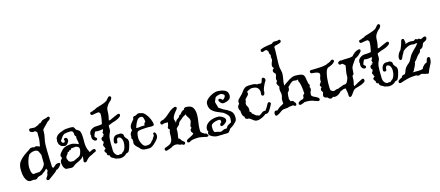

<svg xmlns="http://www.w3.org/2000/svg" viewBox="-49 -1112 3809 1662"><g transform="rotate(-15 1855.5 -281.0)"><path d="M243 34Q240 35 237.5 36.5Q235 38 232 38Q227 38 222.5 34Q218 30 218 24Q218 20 223 13Q228 7 231.5 0Q235 -7 238 -13Q238 -15 237.5 -15.5Q237 -16 237 -17Q237 -25 241 -30.5Q245 -36 247 -43Q247 -47 244.5 -52Q242 -57 239 -63Q222 -43 199 -30Q195 -25 189 -22L172 -17Q168 -16 163 -14.5Q158 -13 153 -11Q146 -4 140.5 0.5Q135 5 124 5Q119 5 115 3.5Q111 2 106 2Q102 2 96.5 3.5Q91 5 84 5Q65 5 53 -8Q41 -21 34.5 -40Q28 -59 26 -79Q24 -99 24 -112Q24 -155 42 -180Q60 -205 86 -224Q88 -226 89.5 -227Q91 -228 93 -229Q104 -237 115 -244Q126 -251 137 -258L139 -260Q151 -272 166 -272H172Q172 -272 172.5 -272.5Q173 -273 174 -273Q176 -273 180.5 -270Q185 -267 187 -268Q197 -273 201 -273Q205 -273 209 -272Q213 -271 218 -269Q223 -268 228 -266Q233 -264 237 -262Q240 -282 243.5 -301Q247 -320 247 -339Q247 -347 246.5 -359.5Q246 -372 247 -385Q243 -392 237.5 -396.5Q232 -401 225 -401H222Q220 -400 217.5 -399.5Q215 -399 211 -399Q211 -399 208.5 -399.5Q206 -400 202 -401Q183 -406 183 -421Q183 -435 198 -435Q206 -435 210.5 -434Q215 -433 225 -433H239Q248 -436 254 -440Q260 -444 270 -444Q276 -457 292 -457Q303 -463 306.5 -469Q310 -475 326 -480Q335 -483 344 -484.5Q353 -486 361 -490Q366 -493 371 -493Q383 -493 383 -481Q383 -475 377 -467.5Q371 -460 357 -453Q348 -442 330.5 -425.5Q313 -409 302 -395V-380Q302 -349 294.5 -318.5Q287 -288 287 -257V-212Q287 -173 289 -138Q291 -103 292 -65Q294 -62 296 -58.5Q298 -55 299 -52Q302 -58 310 -60Q320 -68 328 -75.5Q336 -83 356 -83Q368 -83 368 -75Q368 -68 359.5 -57Q351 -46 340.5 -38Q330 -30 324 -30H321L320 -28Q317 -21 300.5 -8Q284 5 266.5 17Q249 29 243 34ZM121 -46Q134 -48 147 -49Q160 -50 176 -50Q218 -71 231 -109Q231 -127 230.5 -147Q230 -167 230 -189Q223 -206 215.5 -221.5Q208 -237 182 -238Q175 -238 162 -235Q149 -232 132 -221Q123 -210 115.5 -190.5Q108 -171 103.5 -150.5Q99 -130 99 -115Q99 -101 103 -78Q107 -55 121 -46Z M417 -15Q402 -15 393 -26.5Q384 -38 380.5 -53Q377 -68 377 -80Q377 -93 383 -101.5Q389 -110 397 -119L396 -120Q388 -128 388 -137Q388 -149 397.5 -160Q407 -171 414 -179Q431 -199 457 -206Q483 -213 508 -213Q514 -213 533 -207.5Q552 -202 568 -194Q568 -203 567.5 -211.5Q567 -220 564 -230Q563 -235 561.5 -241Q560 -247 560 -253Q560 -260 563 -266Q551 -271 551 -284Q551 -320 526 -320Q495 -320 471 -314Q458 -308 449 -296.5Q440 -285 427 -265Q425 -261 425 -259Q427 -255 428.5 -251.5Q430 -248 432 -245Q439 -240 448 -240Q448 -240 452.5 -245Q457 -250 457 -251V-255Q453 -260 453 -265Q453 -277 468 -277Q475 -277 480.5 -272Q486 -267 486 -255V-251Q486 -241 474 -226Q462 -211 448 -211Q443 -211 437.5 -212.5Q432 -214 427 -215Q423 -215 419 -217Q415 -219 410 -225Q404 -230 399.5 -237Q395 -244 395 -253Q394 -258 392.5 -261.5Q391 -265 391 -266Q391 -271 392.5 -274.5Q394 -278 395 -281Q391 -288 395 -294Q404 -314 421 -325Q438 -336 458 -341Q474 -349 491.5 -351Q509 -353 530 -353Q556 -353 561.5 -347Q567 -341 576 -322Q595 -313 603.5 -303.5Q612 -294 615 -268Q618 -242 617 -215Q616 -188 619.5 -162.5Q623 -137 636 -113Q637 -110 641 -104Q650 -109 659 -114Q668 -119 678 -120H681Q688 -120 691.5 -115.5Q695 -111 695 -106Q695 -102 692 -97.5Q689 -93 683 -92Q677 -91 664 -83Q651 -75 639 -71Q626 -65 616 -56.5Q606 -48 595 -34Q589 -28 582 -28Q566 -28 569 -47Q570 -49 571.5 -61Q573 -73 574 -87Q568 -78 557.5 -69.5Q547 -61 528 -51Q526 -50 520.5 -47.5Q515 -45 512 -44Q502 -40 493 -34.5Q484 -29 475 -21Q471 -17 465.5 -15Q460 -13 451 -13Q447 -13 441 -13.5Q435 -14 428 -15ZM482 -65Q487 -65 489 -66Q515 -79 529 -84.5Q543 -90 550.5 -100.5Q558 -111 564 -138Q564 -140 564.5 -142.5Q565 -145 565 -149Q565 -162 562 -166Q549 -180 531 -180Q521 -180 511.5 -178Q502 -176 493 -177Q491 -164 479 -164H474Q470 -153 460 -153H457Q453 -139 443 -129.5Q433 -120 433 -104V-97Q443 -87 443 -75Q449 -73 453.5 -69.5Q458 -66 462 -66H463Z M881 16Q869 16 857 11Q854 12 851 11Q842 10 834 3Q823 -2 814 -8Q805 -14 803 -18Q802 -21 802 -24Q802 -27 802 -28L803 -30Q792 -32 784 -39Q776 -46 781 -56Q775 -61 770.5 -67.5Q766 -74 766 -80Q766 -90 782 -96Q775 -104 775 -116Q768 -121 768 -130Q768 -142 776 -145Q777 -148 778 -152.5Q779 -157 780 -161Q768 -170 768 -183Q768 -191 773.5 -197.5Q779 -204 790 -205Q789 -208 788 -211.5Q787 -215 785 -218Q786 -218 792.5 -213Q799 -208 797 -213L791 -241Q800 -246 802 -267Q778 -261 752 -261Q747 -261 743.5 -262.5Q740 -264 736 -264Q732 -264 727 -255.5Q722 -247 718.5 -237Q715 -227 715 -223Q715 -219 719.5 -216Q724 -213 726 -211Q732 -207 732 -200Q732 -187 717 -187Q705 -187 694 -201Q687 -212 687 -223Q687 -227 687.5 -231Q688 -235 689 -239V-240Q686 -245 686 -250Q686 -275 707 -290Q728 -305 750 -305Q770 -306 780 -306.5Q790 -307 805 -311L806 -315Q811 -337 814 -356.5Q817 -376 817 -401Q816 -405 812 -409.5Q808 -414 805 -417Q790 -417 775.5 -414Q761 -411 747 -409H744Q738 -409 734.5 -413.5Q731 -418 731 -423Q731 -436 743 -437Q751 -439 756 -439Q759 -445 767 -445Q776 -446 784 -452Q792 -458 801 -460Q816 -465 845 -473.5Q874 -482 894 -495L916 -520Q922 -527 929 -527Q936 -527 940 -521Q944 -515 941 -506Q937 -496 929.5 -488Q922 -480 912 -473Q900 -459 891 -443.5Q882 -428 882 -407Q882 -386 879 -365.5Q876 -345 871 -325Q875 -326 878.5 -326Q882 -326 886 -327Q903 -335 920.5 -343Q938 -351 956 -358Q962 -360 964 -360Q977 -360 977 -347Q977 -339 971 -334Q958 -322 937 -313Q916 -304 895 -299Q886 -295 877.5 -291.5Q869 -288 860 -285V-284Q859 -280 858.5 -276.5Q858 -273 858 -270Q858 -265 858.5 -260Q859 -255 859 -250Q859 -243 857.5 -235.5Q856 -228 850 -217Q840 -197 838 -176.5Q836 -156 836 -133Q836 -116 836.5 -99Q837 -82 837 -67Q837 -51 844.5 -38Q852 -25 863 -18L879 -14Q886 -19 890 -19L898 -15Q910 -21 912 -25.5Q914 -30 925 -35Q947 -63 947 -108Q947 -124 942 -137Q939 -140 939 -144Q931 -157 921 -160Q919 -161 917 -161Q916 -161 915.5 -161.5Q915 -162 914 -162Q895 -162 895 -130Q895 -116 880 -116Q875 -116 870 -119.5Q865 -123 865 -130Q865 -141 868.5 -155Q872 -169 883 -179.5Q894 -190 914 -190Q922 -190 925 -189Q929 -191 933 -191Q938 -191 948 -187Q960 -181 962 -173Q964 -165 965 -155Q967 -151 968 -150Q976 -138 984 -130.5Q992 -123 992 -104Q992 -96 987 -76Q982 -56 974.5 -37.5Q967 -19 960 -16Q956 -14 951.5 -13Q947 -12 944 -11Q933 1 918 8.5Q903 16 883 16Z M1117 -2Q1081 -2 1062 -31Q1049 -41 1037.5 -54.5Q1026 -68 1026 -82Q1026 -89 1029 -96Q1024 -107 1028 -111L1029 -112Q1026 -114 1023 -118Q1020 -122 1020 -129Q1020 -139 1024 -144L1023 -145Q1022 -148 1022 -154Q1022 -165 1029.5 -175.5Q1037 -186 1044 -193Q1039 -203 1039 -212Q1039 -232 1053.5 -251Q1068 -270 1079 -282Q1077 -306 1101 -306Q1108 -306 1116.5 -312.5Q1125 -319 1138 -319Q1143 -319 1146 -318Q1149 -317 1152 -315Q1174 -315 1193.5 -292.5Q1213 -270 1225.5 -241Q1238 -212 1238 -190Q1237 -184 1231 -182.5Q1225 -181 1217 -180H1209Q1202 -180 1195.5 -180.5Q1189 -181 1186 -181Q1176 -181 1158 -180Q1140 -179 1122 -177Q1104 -175 1095 -171Q1085 -167 1081 -150Q1077 -133 1077 -110Q1077 -99 1083 -80Q1089 -61 1100.5 -46Q1112 -31 1129 -31Q1151 -31 1162.5 -37Q1174 -43 1181 -54Q1183 -59 1190 -63.5Q1197 -68 1198 -74Q1200 -80 1206 -87Q1212 -94 1214 -101Q1215 -103 1213.5 -106.5Q1212 -110 1212 -114Q1212 -117 1214 -120.5Q1216 -124 1222 -124Q1228 -124 1233.5 -116.5Q1239 -109 1239 -95Q1239 -92 1239 -89Q1239 -86 1238 -83Q1235 -71 1232 -68Q1231 -65 1228 -62Q1225 -59 1222 -54Q1215 -46 1202.5 -33.5Q1190 -21 1175.5 -11.5Q1161 -2 1149 -2ZM1083 -201Q1086 -200 1089 -200Q1092 -200 1095 -200Q1101 -200 1106.5 -200.5Q1112 -201 1118 -202Q1126 -203 1133.5 -203.5Q1141 -204 1146 -204H1160Q1159 -206 1159 -210Q1159 -223 1174 -234Q1172 -245 1170 -258Q1168 -271 1160 -280L1151 -283Q1148 -283 1146 -284Q1124 -283 1112 -265.5Q1100 -248 1093 -230Q1090 -224 1088.5 -217.5Q1087 -211 1083 -201Z M1287 57Q1280 57 1276.5 52.5Q1273 48 1273 43Q1273 33 1283 29L1300 23Q1308 20 1316 16Q1324 12 1331 8Q1349 -10 1351.5 -33.5Q1354 -57 1353.5 -78Q1353 -99 1362 -111Q1348 -122 1348 -132Q1348 -140 1354 -144Q1355 -152 1357.5 -161.5Q1360 -171 1361 -178H1327Q1323 -177 1320 -175.5Q1317 -174 1313 -173Q1312 -173 1311 -172.5Q1310 -172 1308 -172Q1302 -172 1298.5 -177Q1295 -182 1295 -187Q1295 -195 1301 -199Q1305 -205 1312 -206Q1317 -207 1321 -208Q1325 -209 1329 -210Q1352 -221 1369.5 -237Q1387 -253 1405 -267.5Q1423 -282 1446 -290Q1449 -291 1453 -291Q1467 -291 1467 -279Q1467 -274 1462 -267Q1456 -260 1445.5 -247Q1435 -234 1426.5 -219Q1418 -204 1418 -191Q1418 -189 1418.5 -187Q1419 -185 1420 -183Q1427 -167 1427 -155Q1433 -170 1438 -176Q1443 -182 1450 -186Q1457 -190 1467 -198V-200Q1467 -211 1479 -214L1483 -215Q1491 -226 1499.5 -234.5Q1508 -243 1524 -249V-251Q1528 -265 1546 -265Q1592 -265 1607 -239.5Q1622 -214 1622 -177Q1622 -146 1616 -111Q1610 -76 1610 -48Q1610 -34 1613 -23Q1614 -21 1623.5 -13.5Q1633 -6 1643 -1L1648 0L1654 1L1657 2Q1657 4 1664 11Q1671 18 1671 23Q1671 31 1653 31Q1649 31 1645 29.5Q1641 28 1636 27Q1626 25 1617 23Q1608 21 1598 20L1590 19Q1589 19 1588 18.5Q1587 18 1587 18Q1575 18 1554.5 19.5Q1534 21 1518 26Q1513 28 1509 30.5Q1505 33 1501 35Q1498 37 1492 37Q1478 37 1478 24Q1478 17 1485 11Q1494 4 1508 -1Q1521 -7 1534 -15Q1547 -23 1548 -29Q1547 -31 1545.5 -33Q1544 -35 1542 -36Q1533 -47 1533 -57Q1533 -67 1538.5 -72Q1544 -77 1547 -79Q1541 -84 1541 -92Q1541 -103 1547.5 -116.5Q1554 -130 1554 -139Q1554 -154 1548 -164Q1542 -174 1535.5 -183Q1529 -192 1527 -205Q1520 -201 1512.5 -196.5Q1505 -192 1497 -188Q1492 -183 1486.5 -178Q1481 -173 1474 -168Q1470 -165 1466 -162Q1462 -159 1457 -154Q1452 -141 1449.5 -136Q1447 -131 1434 -120Q1423 -110 1419 -103V-100Q1419 -97 1419.5 -93.5Q1420 -90 1420 -87Q1420 -70 1416.5 -53Q1413 -36 1411 -19Q1423 -17 1429 -5.5Q1435 6 1443 12Q1449 15 1454 20Q1459 24 1459 31Q1459 37 1454.5 41.5Q1450 46 1445 46Q1440 46 1436 42Q1430 38 1426 37Q1416 41 1404.5 33.5Q1393 26 1376 26Q1369 26 1361.5 28Q1354 30 1347 33Q1342 37 1335 40.5Q1328 44 1320 47L1311 50Q1307 51 1302 53Q1297 55 1292 56Q1291 56 1290 56.5Q1289 57 1287 57Z M1745 49Q1733 49 1715.5 43.5Q1698 38 1685 28Q1672 18 1672 5Q1672 -4 1679 -12Q1671 -18 1671 -29Q1671 -57 1689 -75.5Q1707 -94 1732.5 -103Q1758 -112 1779 -112H1793Q1796 -112 1799 -112Q1802 -112 1806 -110Q1815 -108 1818 -106Q1831 -100 1842 -90.5Q1853 -81 1853 -68Q1853 -54 1837 -41.5Q1821 -29 1812 -27Q1809 -26 1804 -26Q1793 -26 1793 -36Q1793 -51 1806 -58L1808 -59Q1808 -78 1802 -82Q1796 -84 1793 -84Q1782 -84 1764 -80Q1746 -76 1732.5 -67Q1719 -58 1719 -42Q1719 -34 1719.5 -21Q1720 -8 1725 1.5Q1730 11 1742 11Q1751 11 1759.5 14Q1768 17 1776 19L1791 18Q1797 15 1806.5 10Q1816 5 1833 5H1839Q1840 3 1842 1Q1848 -14 1862 -21.5Q1876 -29 1888 -36Q1892 -45 1892 -73Q1892 -90 1878.5 -105Q1865 -120 1846 -133Q1820 -144 1793 -155.5Q1766 -167 1747.5 -187Q1729 -207 1729 -243Q1729 -261 1742.5 -276.5Q1756 -292 1775 -303.5Q1794 -315 1812.5 -321Q1831 -327 1841 -327Q1861 -327 1883.5 -322.5Q1906 -318 1921.5 -305Q1937 -292 1937 -265Q1937 -240 1918.5 -228.5Q1900 -217 1881 -215Q1878 -214 1875 -213.5Q1872 -213 1869 -213Q1859 -213 1851.5 -218.5Q1844 -224 1839 -232L1837 -235Q1832 -241 1832 -249Q1832 -259 1844 -259Q1849 -259 1854 -256.5Q1859 -254 1863 -248L1865 -245Q1865 -245 1865 -244.5Q1865 -244 1866 -244L1867 -243Q1871 -243 1873 -244Q1881 -247 1888.5 -257Q1896 -267 1896 -275Q1896 -280 1886 -288Q1876 -296 1864 -296Q1855 -296 1836 -290.5Q1817 -285 1813 -274Q1810 -266 1807.5 -260Q1805 -254 1802 -249Q1802 -248 1801.5 -246Q1801 -244 1801 -242Q1801 -233 1804.5 -223.5Q1808 -214 1812 -200Q1813 -196 1813 -193.5Q1813 -191 1813 -189Q1823 -182 1834 -174.5Q1845 -167 1855 -161Q1887 -148 1912 -128.5Q1937 -109 1937 -68Q1937 -47 1929 -36Q1921 -25 1910 -17Q1904 -9 1893.5 -2Q1883 5 1866 16Q1863 21 1861 24.5Q1859 28 1857 30Q1853 37 1847.5 42Q1842 47 1828 47H1798Q1795 48 1792 48Q1789 48 1786 48H1776Q1769 48 1761 48.5Q1753 49 1745 49Z M2111 7Q2098 7 2086.5 -0.5Q2075 -8 2065 -17Q2055 -26 2046 -28Q2033 -27 2023 -32Q2013 -37 2014 -53Q2001 -61 1996.5 -79.5Q1992 -98 1993 -112Q1982 -123 1982 -142Q1982 -155 1988 -161Q1994 -167 1999 -177L1998 -178Q1996 -184 1996 -188Q1996 -203 2010 -216.5Q2024 -230 2036 -243Q2039 -246 2041 -247Q2047 -253 2050 -259Q2066 -284 2081.5 -294.5Q2097 -305 2128 -305H2153Q2174 -305 2193 -294Q2196 -297 2202 -297Q2207 -297 2211 -295.5Q2215 -294 2220 -294Q2231 -294 2235 -306.5Q2239 -319 2241 -326Q2244 -338 2254 -338Q2260 -338 2266 -332Q2272 -326 2272 -317Q2272 -307 2265 -299L2259 -290L2257 -286Q2250 -273 2243.5 -257Q2237 -241 2234 -225L2235 -215Q2235 -212 2234 -210Q2233 -208 2232 -206L2231 -202Q2231 -195 2226.5 -191.5Q2222 -188 2217 -188Q2212 -188 2207.5 -191.5Q2203 -195 2203 -202Q2203 -208 2203.5 -214Q2204 -220 2205 -226Q2201 -256 2179 -269Q2164 -276 2138 -276Q2133 -276 2122.5 -272Q2112 -268 2102.5 -263Q2093 -258 2092 -256Q2092 -256 2091.5 -255.5Q2091 -255 2092 -253L2093 -249Q2097 -234 2087 -223.5Q2077 -213 2067 -203Q2057 -193 2060 -178Q2053 -167 2053 -158Q2053 -145 2061.5 -132.5Q2070 -120 2070 -100Q2070 -96 2069 -93.5Q2068 -91 2067 -89L2066 -87Q2071 -81 2076.5 -78.5Q2082 -76 2082 -65V-64Q2093 -57 2103.5 -46.5Q2114 -36 2127 -34Q2134 -34 2138 -28Q2157 -36 2169 -47.5Q2181 -59 2203 -57L2206 -61Q2215 -73 2222 -85.5Q2229 -98 2236 -111Q2241 -120 2249 -120Q2257 -120 2262 -113.5Q2267 -107 2262 -99Q2258 -91 2249 -73.5Q2240 -56 2228.5 -42Q2217 -28 2204 -28Q2198 -28 2195 -29Q2182 -16 2157 -4.5Q2132 7 2111 7Z M2292 9Q2282 13 2277 6.5Q2272 0 2272 -10Q2272 -19 2276.5 -26.5Q2281 -34 2290 -34Q2295 -34 2301 -31Q2303 -32 2317 -44.5Q2331 -57 2341 -61Q2348 -65 2355 -68.5Q2362 -72 2368 -77Q2367 -82 2367 -86.5Q2367 -91 2366 -94Q2364 -118 2369 -129Q2374 -140 2374 -157Q2374 -166 2371 -178Q2368 -189 2368 -201Q2368 -207 2369 -213Q2370 -219 2373 -226Q2369 -234 2362.5 -242.5Q2356 -251 2356 -260Q2356 -269 2367 -279Q2362 -285 2362 -295Q2362 -306 2366.5 -316.5Q2371 -327 2371 -336Q2371 -339 2369 -345Q2363 -350 2358 -356Q2353 -362 2353 -371Q2353 -380 2358 -385Q2363 -390 2370 -394Q2357 -403 2357 -418Q2357 -433 2365.5 -450Q2374 -467 2370 -480Q2368 -488 2368 -491Q2368 -496 2369 -500.5Q2370 -505 2371 -510Q2365 -518 2362 -526.5Q2359 -535 2362 -542Q2352 -551 2353 -559Q2344 -562 2339 -562H2338Q2333 -562 2327.5 -559.5Q2322 -557 2317 -555Q2315 -554 2311 -554Q2297 -554 2297 -569Q2297 -578 2306 -581Q2331 -591 2356.5 -594.5Q2382 -598 2407 -602Q2416 -612 2422 -614Q2431 -616 2441 -615Q2451 -614 2459 -615L2464 -617Q2470 -619 2473 -619Q2486 -619 2486 -606Q2486 -593 2468 -588Q2458 -584 2447 -581.5Q2436 -579 2425 -577Q2424 -573 2422 -570Q2420 -567 2418 -563Q2420 -559 2420 -554Q2420 -549 2420 -544Q2420 -506 2418 -476Q2416 -446 2416 -410Q2416 -387 2421 -367Q2423 -363 2423 -361Q2424 -358 2424 -354.5Q2424 -351 2425 -348Q2427 -344 2427 -339Q2427 -334 2427 -329Q2427 -311 2423.5 -293Q2420 -275 2418 -258Q2417 -251 2416.5 -243Q2416 -235 2416 -227V-224Q2421 -229 2436.5 -239.5Q2452 -250 2459 -254Q2465 -258 2471 -262.5Q2477 -267 2484 -269Q2507 -283 2529 -283Q2565 -283 2582.5 -277.5Q2600 -272 2606 -260.5Q2612 -249 2614 -231Q2616 -213 2622 -187Q2630 -177 2630 -171Q2630 -165 2624 -156Q2630 -146 2630 -138Q2630 -127 2624 -117Q2618 -107 2618 -93Q2618 -86 2621 -77Q2632 -67 2647.5 -61Q2663 -55 2675 -45Q2682 -39 2682 -32Q2682 -25 2676 -20.5Q2670 -16 2660 -20Q2637 -29 2617 -35Q2597 -41 2573 -41H2550Q2542 -37 2533 -33.5Q2524 -30 2516 -28Q2514 -27 2510 -27Q2496 -27 2496 -40Q2496 -48 2503 -54Q2519 -66 2540 -69Q2543 -71 2546 -73.5Q2549 -76 2550 -79Q2552 -95 2552 -99Q2552 -103 2566 -113Q2566 -123 2563.5 -148Q2561 -173 2555.5 -198Q2550 -223 2541 -232H2544L2543 -245Q2540 -244 2536.5 -242.5Q2533 -241 2528 -241Q2527 -241 2517.5 -242.5Q2508 -244 2506 -244Q2497 -244 2489 -239Q2485 -237 2483 -235Q2474 -229 2465.5 -220Q2457 -211 2447 -202Q2448 -200 2448 -197.5Q2448 -195 2448 -193Q2448 -178 2441.5 -170.5Q2435 -163 2429 -155Q2427 -141 2425.5 -127Q2424 -113 2425 -100Q2427 -95 2430 -89Q2433 -83 2434 -78Q2436 -78 2437.5 -78.5Q2439 -79 2441 -79Q2457 -79 2463 -65L2464 -63Q2475 -56 2475 -43Q2475 -30 2464 -30Q2456 -30 2447 -39Q2446 -39 2445.5 -39.5Q2445 -40 2445 -40Q2439 -40 2429.5 -37.5Q2420 -35 2412 -37Q2405 -33 2396.5 -31Q2388 -29 2373 -29Q2348 -29 2331.5 -15Q2315 -1 2292 9Z M2957 12Q2950 19 2944 19Q2932 19 2932 2Q2932 -14 2929 -30.5Q2926 -47 2923 -63Q2916 -63 2910.5 -62.5Q2905 -62 2900 -61Q2888 -54 2874 -50Q2870 -46 2865.5 -41Q2861 -36 2851 -29Q2844 -24 2834.5 -20.5Q2825 -17 2814 -17Q2810 -17 2806.5 -18Q2803 -19 2801 -20L2799 -21L2797 -20Q2793 -16 2788 -13.5Q2783 -11 2777 -11Q2768 -11 2762 -16.5Q2756 -22 2751 -28Q2718 -32 2718 -51Q2718 -61 2726 -82Q2713 -95 2713 -107Q2713 -118 2725 -128Q2714 -138 2714 -146Q2714 -153 2720 -159.5Q2726 -166 2731 -175Q2730 -179 2730 -185Q2730 -202 2735.5 -215Q2741 -228 2741 -238Q2741 -249 2728 -256Q2715 -263 2674 -266Q2667 -266 2664 -270.5Q2661 -275 2661 -279Q2661 -294 2676 -294H2694Q2711 -294 2723 -295Q2735 -296 2751 -296Q2779 -296 2811 -304Q2824 -311 2837 -315Q2850 -319 2862 -330Q2866 -334 2872 -334Q2878 -334 2882.5 -329.5Q2887 -325 2887 -320Q2887 -314 2882 -309Q2872 -298 2856 -290Q2840 -282 2823 -277Q2818 -274 2814 -269Q2806 -260 2800 -236.5Q2794 -213 2791.5 -188.5Q2789 -164 2789 -150V-120Q2789 -110 2789.5 -100Q2790 -90 2792 -82L2804 -73Q2810 -68 2818 -68Q2827 -68 2835 -72.5Q2843 -77 2853 -77Q2855 -77 2858 -77Q2861 -77 2863 -78Q2872 -83 2888 -88Q2896 -91 2905 -94.5Q2914 -98 2924 -98Q2938 -98 2947 -114Q2956 -130 2962 -152V-166Q2962 -191 2966.5 -211.5Q2971 -232 2974 -254Q2966 -267 2949 -277Q2945 -276 2942.5 -276Q2940 -276 2938 -275Q2937 -275 2936 -274.5Q2935 -274 2933 -274Q2925 -274 2921 -279Q2917 -284 2917 -289Q2917 -300 2928 -303Q2933 -308 2941 -308Q2943 -308 2946 -308Q2949 -308 2952 -306Q2966 -309 2980 -309Q3001 -309 3018.5 -310Q3036 -311 3052 -316Q3065 -332 3080.5 -343.5Q3096 -355 3114 -359Q3116 -359 3117.5 -359.5Q3119 -360 3120 -360Q3133 -360 3133 -348Q3133 -341 3128 -336Q3101 -303 3070 -291Q3052 -266 3038 -245Q3024 -224 3024 -203Q3024 -188 3022 -172.5Q3020 -157 3009 -155Q3008 -149 3007.5 -142.5Q3007 -136 3007 -130Q3007 -123 3007 -116.5Q3007 -110 3005 -104Q3005 -97 3002 -88Q2999 -79 2999 -71Q2999 -68 3001 -62Q3021 -74 3040.5 -84.5Q3060 -95 3079 -104Q3088 -109 3093.5 -103Q3099 -97 3099 -89Q3099 -79 3091 -74Q3068 -59 3050.5 -54.5Q3033 -50 3000 -39Q2987 -30 2977 -14.5Q2967 1 2957 12Z M3291 16Q3279 16 3267 11Q3264 12 3261 11Q3252 10 3244 3Q3233 -2 3224 -8Q3215 -14 3213 -18Q3212 -21 3212 -24Q3212 -27 3212 -28L3213 -30Q3202 -32 3194 -39Q3186 -46 3191 -56Q3185 -61 3180.5 -67.5Q3176 -74 3176 -80Q3176 -90 3192 -96Q3185 -104 3185 -116Q3178 -121 3178 -130Q3178 -142 3186 -145Q3187 -148 3188 -152.5Q3189 -157 3190 -161Q3178 -170 3178 -183Q3178 -191 3183.5 -197.5Q3189 -204 3200 -205Q3199 -208 3198 -211.5Q3197 -215 3195 -218Q3196 -218 3202.5 -213Q3209 -208 3207 -213L3201 -241Q3210 -246 3212 -267Q3188 -261 3162 -261Q3157 -261 3153.5 -262.5Q3150 -264 3146 -264Q3142 -264 3137 -255.5Q3132 -247 3128.5 -237Q3125 -227 3125 -223Q3125 -219 3129.5 -216Q3134 -213 3136 -211Q3142 -207 3142 -200Q3142 -187 3127 -187Q3115 -187 3104 -201Q3097 -212 3097 -223Q3097 -227 3097.5 -231Q3098 -235 3099 -239V-240Q3096 -245 3096 -250Q3096 -275 3117 -290Q3138 -305 3160 -305Q3180 -306 3190 -306.5Q3200 -307 3215 -311L3216 -315Q3221 -337 3224 -356.5Q3227 -376 3227 -401Q3226 -405 3222 -409.5Q3218 -414 3215 -417Q3200 -417 3185.5 -414Q3171 -411 3157 -409H3154Q3148 -409 3144.5 -413.5Q3141 -418 3141 -423Q3141 -436 3153 -437Q3161 -439 3166 -439Q3169 -445 3177 -445Q3186 -446 3194 -452Q3202 -458 3211 -460Q3226 -465 3255 -473.5Q3284 -482 3304 -495L3326 -520Q3332 -527 3339 -527Q3346 -527 3350 -521Q3354 -515 3351 -506Q3347 -496 3339.5 -488Q3332 -480 3322 -473Q3310 -459 3301 -443.5Q3292 -428 3292 -407Q3292 -386 3289 -365.5Q3286 -345 3281 -325Q3285 -326 3288.5 -326Q3292 -326 3296 -327Q3313 -335 3330.5 -343Q3348 -351 3366 -358Q3372 -360 3374 -360Q3387 -360 3387 -347Q3387 -339 3381 -334Q3368 -322 3347 -313Q3326 -304 3305 -299Q3296 -295 3287.5 -291.5Q3279 -288 3270 -285V-284Q3269 -280 3268.5 -276.5Q3268 -273 3268 -270Q3268 -265 3268.5 -260Q3269 -255 3269 -250Q3269 -243 3267.5 -235.5Q3266 -228 3260 -217Q3250 -197 3248 -176.5Q3246 -156 3246 -133Q3246 -116 3246.5 -99Q3247 -82 3247 -67Q3247 -51 3254.5 -38Q3262 -25 3273 -18L3289 -14Q3296 -19 3300 -19L3308 -15Q3320 -21 3322 -25.5Q3324 -30 3335 -35Q3357 -63 3357 -108Q3357 -124 3352 -137Q3349 -140 3349 -144Q3341 -157 3331 -160Q3329 -161 3327 -161Q3326 -161 3325.5 -161.5Q3325 -162 3324 -162Q3305 -162 3305 -130Q3305 -116 3290 -116Q3285 -116 3280 -119.5Q3275 -123 3275 -130Q3275 -141 3278.5 -155Q3282 -169 3293 -179.5Q3304 -190 3324 -190Q3332 -190 3335 -189Q3339 -191 3343 -191Q3348 -191 3358 -187Q3370 -181 3372 -173Q3374 -165 3375 -155Q3377 -151 3378 -150Q3386 -138 3394 -130.5Q3402 -123 3402 -104Q3402 -96 3397 -76Q3392 -56 3384.5 -37.5Q3377 -19 3370 -16Q3366 -14 3361.5 -13Q3357 -12 3354 -11Q3343 1 3328 8.5Q3313 16 3293 16Z M3401 14Q3399 15 3394 15Q3380 15 3380 2Q3380 -5 3386 -11Q3390 -14 3399 -19.5Q3408 -25 3419 -30Q3419 -45 3444 -48Q3452 -50 3453.5 -55Q3455 -60 3458 -64Q3459 -65 3466 -85.5Q3473 -106 3509 -135Q3521 -145 3531.5 -168Q3542 -191 3554 -205Q3565 -219 3577.5 -231Q3590 -243 3603 -256Q3608 -262 3613 -268Q3618 -274 3622 -280Q3616 -282 3613 -284Q3609 -283 3604.5 -281Q3600 -279 3594 -279Q3590 -279 3583.5 -280.5Q3577 -282 3570 -282Q3551 -282 3530 -271.5Q3509 -261 3492 -246Q3488 -236 3483 -227.5Q3478 -219 3473 -211L3463 -188Q3458 -177 3449 -177Q3436 -177 3436 -194V-200Q3436 -201 3435.5 -202Q3435 -203 3435 -204Q3435 -208 3438 -212Q3440 -226 3448.5 -239Q3457 -252 3468 -263Q3486 -302 3494 -336Q3497 -349 3508 -349Q3521 -349 3522 -334Q3523 -329 3524 -321Q3525 -313 3527 -309Q3525 -309 3524 -310H3522L3525 -301Q3550 -311 3570 -311Q3577 -311 3583.5 -309.5Q3590 -308 3594 -308Q3601 -308 3607 -313.5Q3613 -319 3619 -319Q3625 -319 3630 -311Q3635 -315 3643 -315Q3648 -315 3651.5 -312.5Q3655 -310 3658 -307Q3669 -307 3678.5 -313.5Q3688 -320 3698 -320Q3711 -320 3711 -306Q3711 -299 3705.5 -290.5Q3700 -282 3686 -277L3681 -275Q3671 -271 3668 -260.5Q3665 -250 3658.5 -238.5Q3652 -227 3630 -220V-219Q3630 -202 3617 -192Q3604 -182 3591 -165Q3584 -155 3576.5 -145Q3569 -135 3560 -127Q3558 -122 3559 -117Q3560 -112 3555 -107Q3554 -104 3553 -101Q3552 -98 3551 -95Q3547 -86 3542 -78.5Q3537 -71 3534 -61Q3529 -50 3518 -47H3529Q3547 -47 3572 -47Q3597 -47 3613 -54Q3612 -60 3619 -69Q3626 -78 3634.5 -85.5Q3643 -93 3644 -93Q3661 -97 3661.5 -106.5Q3662 -116 3669 -130Q3675 -140 3684 -140Q3697 -140 3697 -123Q3697 -100 3689 -82.5Q3681 -65 3671.5 -48.5Q3662 -32 3656 -12Q3653 -1 3644 -1Q3641 -1 3637.5 -2.5Q3634 -4 3630 -5Q3619 -5 3609 -9.5Q3599 -14 3588 -14Q3582 -14 3576 -10.5Q3570 -7 3563 -7Q3556 -7 3550 -10.5Q3544 -14 3538 -14Q3502 -14 3467.5 -6Q3433 2 3401 14Z"/></g></svg>

Font: RU Serius
Style: Regular
Weight: 400
Designer: Robert E. Leuschke
Foundry: Robert E. Leuschke
Version: Version 1.011; ttfautohint (v1.8.3)